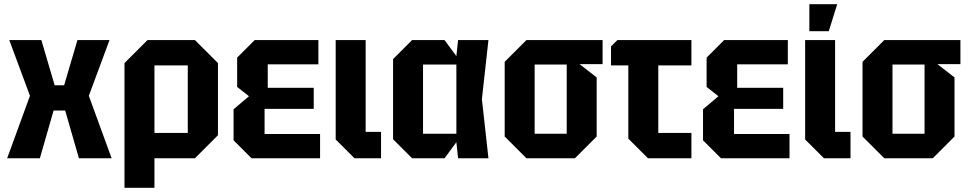

<svg xmlns="http://www.w3.org/2000/svg" viewBox="-20 -750 4592 910"><path d="M14 0 122 -296 24 -560H176L239 -346H284L347 -560H499L401 -296L509 0H354L289 -226H234L169 0Z M570 140V-451L679 -560H904L1013 -451V-109L904 0H712V140ZM870 -440H712V-120H870Z M1172 0 1087 -85V-232L1160 -294L1104 -338V-477L1187 -560H1489V-445H1249V-334H1467V-234H1234V-115H1497V0Z M1571 -560H1713V-125H1786V0H1660L1571 -89Z M1933 0 1843 -90V-470L1933 -560H2087L2143 -484L2151 -560H2295L2264 -280L2295 0H2151L2143 -76L2087 0ZM1985 -116H2143V-444H1985Z M2372 -103V-457L2475 -560H2836V-446H2727L2808 -383V-103L2705 0H2475ZM2514 -116H2666V-444H2514Z M2958 -93V-440H2876V-530L2906 -560H3257V-440H3100V-120H3257V0H3051Z M3397 0 3312 -85V-232L3385 -294L3329 -338V-477L3412 -560H3714V-445H3474V-334H3692V-234H3459V-115H3722V0Z M3796 -560H3938V-125H4011V0H3885L3796 -89ZM3816 -602V-730H3948L3908 -602Z M4068 -103V-457L4171 -560H4532V-446H4423L4504 -383V-103L4401 0H4171ZM4210 -116H4362V-444H4210Z"/></svg>

Font: Tektur SemiCondensed SemiBold
Style: Regular
Weight: 600
Width: 4
Designer: Adam Jagosz
Foundry: Adam Jagosz
Version: Version 1.005;gftools[0.9.30]